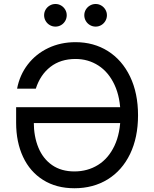

<svg xmlns="http://www.w3.org/2000/svg" viewBox="-20 -953 786 982"><path d="M62.5 -325.2V-404.8H616.2V-323.7H125.5L152.8 -329.1Q152.8 -254.9 176.5 -197.8Q200.2 -140.6 246.8 -108.4Q293.5 -76.2 360.4 -76.2Q428.2 -76.2 481.7 -109.6Q535.2 -143.1 565.7 -208Q596.2 -272.9 596.2 -363.3Q596.2 -453.6 565.9 -518.8Q535.6 -584 483.4 -617.7Q431.2 -651.4 366.2 -651.4Q290 -651.4 238 -611.1Q186 -570.8 163.1 -499.5H67.4Q80.6 -569.3 122.1 -623.3Q163.6 -677.2 226.8 -707.3Q290 -737.3 366.2 -737.3Q459.5 -737.3 532 -691.7Q604.5 -646 645.3 -561.3Q686 -476.6 686 -363.3Q686 -250 645.3 -165.5Q604.5 -81.1 530.8 -35.6Q457 9.8 360.4 9.8Q268.1 9.8 200.7 -32.5Q133.3 -74.7 97.9 -150.6Q62.5 -226.6 62.5 -325.2ZM411.1 -875Q411.1 -890.6 418.9 -903.8Q426.8 -917 440.2 -924.8Q453.6 -932.6 469.2 -932.6Q484.9 -932.6 498 -924.8Q511.2 -917 519 -903.8Q526.9 -890.6 526.9 -875Q526.9 -859.4 519 -845.9Q511.2 -832.5 498 -824.7Q484.9 -816.9 469.2 -816.9Q453.6 -816.9 440.2 -824.7Q426.8 -832.5 418.9 -845.9Q411.1 -859.4 411.1 -875ZM205.6 -875Q205.6 -890.6 213.4 -903.8Q221.2 -917 234.6 -924.8Q248 -932.6 263.7 -932.6Q279.3 -932.6 292.5 -924.8Q305.7 -917 313.5 -903.8Q321.3 -890.6 321.3 -875Q321.3 -859.4 313.5 -845.9Q305.7 -832.5 292.5 -824.7Q279.3 -816.9 263.7 -816.9Q248 -816.9 234.6 -824.7Q221.2 -832.5 213.4 -845.9Q205.6 -859.4 205.6 -875Z"/></svg>

Font: Inter RS Variable
Style: Regular
Weight: 400
Designer: Rasmus Andersson (customised by Maria Ramos and Noel Pretorius)
Foundry: rsms
Version: Version 3.001;Glyphs 3.2.3 (3260)